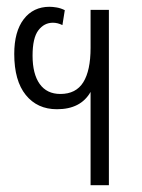

<svg xmlns="http://www.w3.org/2000/svg" viewBox="-20 -546 418 566"><path d="M247 0V-275Q218 -224 148 -224Q90 -224 56 -266Q22 -308 22 -387Q22 -453 50 -489.5Q78 -526 126 -526Q135 -526 147 -524Q159 -522 171 -516L164 -472Q150 -479 136 -479Q110 -479 93 -456.5Q76 -434 76 -382Q76 -328 97 -298.5Q118 -269 158 -269Q204 -269 225.5 -303.5Q247 -338 247 -405V-517H301V0Z"/></svg>

Font: Noto Sans Thai UI ExtCond Light
Style: Regular
Weight: 300
Width: 2
Designer: Monotype Design Team
Foundry: Monotype Imaging Inc.
Version: Version 2.000; ttfautohint (v1.8.4.7-5d5b)